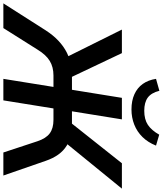

<svg xmlns="http://www.w3.org/2000/svg" viewBox="35 -1035 968 1142"><g transform="rotate(90 519.0 -464.0)"><path d="M-32 0 128 -251Q157 -296 190.5 -327.5Q224 -359 262 -378Q300 -397 345 -403L293 -365L124 -705H264L413 -391L392 -408H482L530 -705H658L610 -408H696L670 -391L919 -705H1070L793 -365L739 -403Q781 -397 813 -377.5Q845 -358 867.5 -326.5Q890 -295 905 -251L992 0H855L788 -203Q771 -254 741 -276Q711 -298 661 -298H593L545 0H417L465 -298H397Q347 -298 310.5 -276Q274 -254 243 -203L115 0ZM599 -762Q547 -762 508.5 -779.5Q470 -797 447 -829.5Q424 -862 417 -908L488 -928Q500 -880 528.5 -859Q557 -838 607 -838Q658 -838 690.5 -859.5Q723 -881 749 -927L814 -908Q795 -860 763 -827.5Q731 -795 689 -778.5Q647 -762 599 -762Z"/></g></svg>

Font: Nunito Sans 10pt
Style: Bold Italic
Weight: 700
Italic angle: -9°
Designer: Vernon Adams
Foundry: Vernon Adams
Version: Version 3.101;gftools[0.9.27]